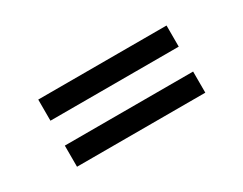

<svg xmlns="http://www.w3.org/2000/svg" viewBox="-44 -691 838 661"><g transform="rotate(-30 375.0 -360.5)"><path d="M630 -409.5V-493.5H120V-409.5ZM630 -226.5V-310.5H120V-226.5Z"/></g></svg>

Font: Vela Sans SemBd
Style: Regular
Weight: 600
Designer: Principal design: Mikhail Sharanda - project Manrope.
Design modification: Ravid Balaliev
Foundry: Mikhail Sharanda
Version: Version 1.001